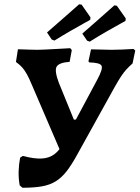

<svg xmlns="http://www.w3.org/2000/svg" viewBox="-20 -876 657 904"><path d="M281.5 -124.1 129.2 -478.5Q116.8 -508.4 106.2 -527.1Q95.6 -545.9 84.9 -558.1Q74.1 -570.3 59.4 -580.9L55.1 -584.3L64.4 -644.1Q94.7 -643.1 118.9 -642.3Q143.2 -641.5 156 -641.5Q168.5 -641.5 187.8 -642.5Q207.2 -643.5 237.1 -645Q267 -646.5 310.6 -649.1L318.1 -640.3L307.9 -585Q257.8 -581.1 246.7 -562.3Q235.7 -543.4 256.8 -486.8L327.8 -312.8H378.9ZM72.8 -3.2Q67 -34.8 67.7 -67.7Q68.4 -100.6 74.8 -133.7L87.1 -141.9Q140 -127.8 176.2 -129.6Q212.3 -131.4 237.2 -150.7Q262.2 -169.9 280.3 -206.2L438.9 -502.8Q464.8 -550.9 458.3 -566Q451.7 -581.1 400.7 -582.1L396.4 -587L408.6 -643.7L505.1 -641.5Q530.6 -641.5 555.6 -642.7Q580.6 -644 608.6 -645.5L616.8 -638.1L604.2 -577.5Q588.4 -563.5 575.6 -549.6Q562.8 -535.7 550.2 -516.7Q537.7 -497.7 521.5 -469L344 -148.8Q317.8 -100.9 294 -70.1Q270.3 -39.4 242.2 -22.2Q214.1 -5 176.8 1.5Q139.6 8 85.8 8ZM404.5 -782.4Q404.5 -782.4 379.8 -768.8Q355.2 -755.2 316.8 -733.2Q278.4 -711.2 236.4 -685L223.5 -690L201.4 -723.2Q238.3 -755.1 272.8 -785.5Q307.4 -815.9 330 -835.9Q352.6 -855.9 352.6 -855.9L364.3 -854.2L406.1 -794.1ZM570.6 -777.4Q570.6 -777.4 545.9 -763.8Q521.3 -750.3 482.9 -728.3Q444.5 -706.3 402.5 -680L390.1 -684.5L367.5 -717.7Q404.4 -749.6 439 -780.3Q473.5 -810.9 496.1 -830.9Q518.7 -851 518.7 -851L530.4 -848.7L572.2 -789.1Z"/></svg>

Font: Alegreya
Style: Italic
Weight: 400
Italic angle: -7°
Designer: Juan Pablo del Peral
Foundry: Huerta Tipografica
Version: Version 2.009